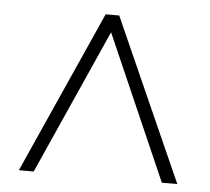

<svg xmlns="http://www.w3.org/2000/svg" viewBox="-43 -746 663 606"><g transform="rotate(5 288.5 -443.0)"><path d="M38 -186 268 -700H311L540 -186H491L290 -645L85 -186Z"/></g></svg>

Font: DM Sans 24pt ExtraLight
Style: Regular
Weight: 250
Designer: Colophon Foundry, Jonny Pinhorn
Foundry: Colophon Foundry
Version: Version 4.004;gftools[0.9.30]